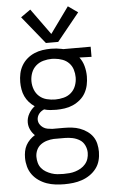

<svg xmlns="http://www.w3.org/2000/svg" viewBox="-63 -805 626 1059"><g transform="rotate(-5 250.0 -275.0)"><path d="M250 213Q275 213 299.5 210Q324 207 347.5 199Q371 191 391.5 177Q412 163 427 143.5Q442 124 448.5 100Q455 76 455 51Q455 29 450 7Q445 -15 432.5 -33Q420 -51 401 -64Q382 -77 361.5 -84.5Q341 -92 318.5 -94.5Q296 -97 274 -97H226Q223 -97 220.5 -97Q218 -97 215 -97Q214 -97 212.5 -97Q211 -97 210 -97Q196 -98 183 -100.5Q170 -103 159 -110.5Q148 -118 141 -129.5Q134 -141 134 -155Q134 -163 137 -171.5Q140 -180 145.5 -187Q151 -194 158 -199Q165 -204 174 -208Q190 -203 207 -201.5Q224 -200 241 -200Q264 -200 288 -203.5Q312 -207 333.5 -216.5Q355 -226 373.5 -241.5Q392 -257 403.5 -277.5Q415 -298 420 -321.5Q425 -345 425 -369Q425 -398 417.5 -426Q410 -454 393 -476L460 -474V-530H308L300 -532Q286 -535 271 -536.5Q256 -538 241 -538Q217 -538 193.5 -534.5Q170 -531 148 -521.5Q126 -512 108 -496.5Q90 -481 78 -460.5Q66 -440 61 -416.5Q56 -393 56 -369Q56 -349 59.5 -328.5Q63 -308 71.5 -290Q80 -272 93.5 -256.5Q107 -241 124 -230Q104 -215 91 -192Q78 -169 78 -144Q78 -123 87 -104Q96 -85 111 -71Q96 -62 83 -49Q70 -36 61.5 -20.5Q53 -5 49.5 13Q46 31 46 49Q46 74 52.5 98Q59 122 73.5 142Q88 162 109 176.5Q130 191 153 199Q176 207 200.5 210Q225 213 250 213ZM250 156Q234 156 217 154.5Q200 153 184 147.5Q168 142 153.5 133.5Q139 125 128.5 112Q118 99 113.5 82.5Q109 66 109 49Q109 30 117 12Q125 -6 140.5 -17.5Q156 -29 175 -34.5Q194 -40 213 -41Q216 -41 219.5 -41Q223 -41 226 -41H274Q296 -41 317 -36.5Q338 -32 356 -21Q374 -10 383.5 10Q393 30 393 51Q393 68 388 84Q383 100 372 113Q361 126 346.5 134.5Q332 143 316 148Q300 153 283.5 154.5Q267 156 250 156ZM241 -257Q217 -257 193.5 -263Q170 -269 152.5 -284.5Q135 -300 126.5 -322.5Q118 -345 118 -369Q118 -393 126.5 -415.5Q135 -438 152.5 -453.5Q170 -469 193.5 -475.5Q217 -482 241 -482L257 -481Q279 -479 299.5 -471.5Q320 -464 335 -448.5Q350 -433 356.5 -412Q363 -391 363 -369Q363 -345 354.5 -322.5Q346 -300 328.5 -284.5Q311 -269 287.5 -263Q264 -257 241 -257ZM216 -572H284L408 -725L354 -763L250 -619L146 -763L92 -725Z"/></g></svg>

Font: Iosevka SS09 Light
Style: Regular
Weight: 300
Monospace: yes
Designer: Belleve Invis
Foundry: Belleve Invis
Version: Version 5.2.1; ttfautohint (v1.8.3)